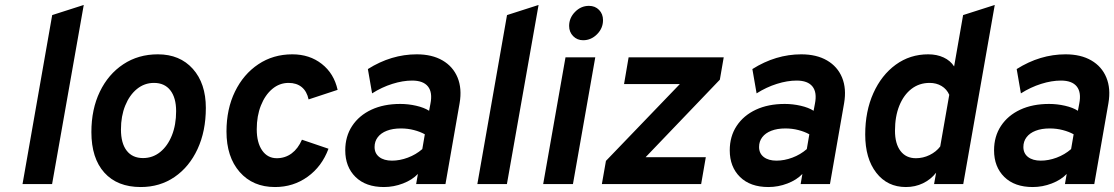

<svg xmlns="http://www.w3.org/2000/svg" viewBox="-20 -742 4492 774"><path d="M70.8 0 190.4 -681.2 317.6 -722 190 0Z M547.4 12Q453 12 400.7 -46Q348.4 -104.1 348.4 -209.6Q348.4 -301.8 382.5 -372.4Q416.6 -443 477.1 -483Q537.5 -523 616.4 -523Q705 -523 757.4 -464.4Q809.8 -405.7 809.8 -307Q809.8 -213.2 776.4 -141.2Q743 -69.2 683.8 -28.6Q624.6 12 547.4 12ZM556.6 -104.8Q595.6 -104.8 625.7 -129.1Q655.8 -153.4 672.9 -196.1Q690 -238.8 690 -293.8Q690 -348.1 666.6 -378Q643.3 -407.8 600.6 -407.8Q562.4 -407.8 532.2 -383.4Q502.1 -358.9 484.9 -316.5Q467.6 -274.1 467.6 -220Q467.6 -164.5 490.7 -134.7Q513.8 -104.8 556.6 -104.8Z M1088.6 12Q999.2 12 946.1 -48.8Q893 -109.5 893 -212Q893 -302.5 927.2 -372.7Q961.4 -442.9 1021.3 -482.9Q1081.3 -523 1158.4 -523Q1227.8 -523 1277.1 -484.4Q1326.4 -445.8 1341 -379.8L1224 -341.2Q1217.1 -373.9 1196.3 -390.9Q1175.6 -407.8 1143.4 -407.8Q1106.7 -407.8 1077.6 -383.4Q1048.5 -358.9 1031.8 -316.7Q1015 -274.5 1015 -221Q1015 -167.1 1036.8 -135.6Q1058.6 -104.2 1095.8 -104.2Q1129.4 -104.2 1155.6 -123.5Q1181.7 -142.9 1197.2 -178.8L1304.2 -142.4Q1277.6 -70.7 1220 -29.4Q1162.5 12 1088.6 12Z M1527.8 12Q1454.4 12 1413.1 -28.7Q1371.8 -69.4 1371.8 -136Q1371.8 -192.2 1399.6 -234.3Q1427.4 -276.5 1477.2 -299.8Q1527 -323 1593.6 -323Q1626 -323 1657.8 -315.7Q1689.7 -308.4 1709.8 -295.4L1715.2 -324Q1724.3 -369.6 1705.2 -393.4Q1686.1 -417.2 1641.4 -417.2Q1604 -417.2 1561.7 -403.9Q1519.4 -390.6 1480 -365.6L1463 -463.6Q1510.2 -493.4 1559.5 -508.2Q1608.8 -523 1660 -523Q1721.7 -523 1764 -498.4Q1806.2 -473.8 1824.6 -429.4Q1842.9 -384.9 1832.8 -326L1775.8 0H1657.6L1664.6 -40.8Q1641.9 -16.8 1604.6 -2.4Q1567.2 12 1527.8 12ZM1560.2 -94.4Q1591.5 -94.4 1624 -106.5Q1656.6 -118.6 1682.4 -141L1692.6 -200.6Q1674 -211.1 1648.9 -217.6Q1623.8 -224.2 1596.2 -224.2Q1563.2 -224.2 1539.4 -214.9Q1515.6 -205.7 1502.8 -188.8Q1490 -172 1490 -149.4Q1490 -123.6 1509 -109Q1527.9 -94.4 1560.2 -94.4Z M1904.3 0 2023.9 -681.2 2151.1 -722 2023.5 0Z M2169.7 0 2259.7 -511H2379.7L2289.7 0ZM2330.7 -579.8Q2306.8 -579.8 2290.6 -596.3Q2274.3 -612.9 2274.3 -637.4Q2274.3 -669.9 2298.2 -694.1Q2322 -718.4 2354.1 -718.4Q2379.1 -718.4 2395 -702Q2410.9 -685.7 2410.9 -660.8Q2410.9 -628.1 2386.9 -604Q2362.8 -579.8 2330.7 -579.8Z M2406.3 0 2422.7 -93.4 2720.7 -403.2H2495.7L2514.1 -511H2897.5L2881.9 -420.8L2582.7 -108.4H2825.3L2806.5 0Z M3077.8 12Q3004.4 12 2963.1 -28.7Q2921.8 -69.4 2921.8 -136Q2921.8 -192.2 2949.6 -234.3Q2977.4 -276.5 3027.2 -299.8Q3077 -323 3143.6 -323Q3176 -323 3207.8 -315.7Q3239.7 -308.4 3259.8 -295.4L3265.2 -324Q3274.3 -369.6 3255.2 -393.4Q3236.1 -417.2 3191.4 -417.2Q3154 -417.2 3111.7 -403.9Q3069.4 -390.6 3030 -365.6L3013 -463.6Q3060.2 -493.4 3109.5 -508.2Q3158.8 -523 3210 -523Q3271.7 -523 3313.9 -498.4Q3356.2 -473.8 3374.6 -429.4Q3392.9 -384.9 3382.8 -326L3325.8 0H3207.6L3214.6 -40.8Q3191.9 -16.8 3154.6 -2.4Q3117.2 12 3077.8 12ZM3110.2 -94.4Q3141.5 -94.4 3174.1 -106.5Q3206.6 -118.6 3232.4 -141L3242.6 -200.6Q3224 -211.1 3198.9 -217.6Q3173.8 -224.2 3146.2 -224.2Q3113.2 -224.2 3089.4 -214.9Q3065.6 -205.7 3052.8 -188.8Q3040 -172 3040 -149.4Q3040 -123.6 3058.9 -109Q3077.9 -94.4 3110.2 -94.4Z M3631.9 12Q3557.2 12 3512.6 -45.5Q3467.9 -102.9 3467.9 -199.8Q3467.9 -293.3 3500.7 -366.4Q3533.5 -439.4 3590.9 -481.2Q3648.3 -523 3721.9 -523Q3756.7 -523 3783.8 -510.4Q3811 -497.9 3826.3 -474.2L3862.5 -681.2L3990.1 -722L3863.1 0H3745.5L3753.7 -45.8Q3732.2 -18.3 3700.8 -3.2Q3669.4 12 3631.9 12ZM3672.3 -104.2Q3701.2 -104.2 3727.6 -117.1Q3754.1 -130.1 3770.3 -151.6L3806.7 -359.8Q3796.6 -382.7 3775.8 -395.2Q3755 -407.8 3727.3 -407.8Q3685.7 -407.8 3654.3 -383.6Q3623 -359.4 3605.4 -316Q3587.9 -272.6 3587.9 -215Q3587.9 -162.5 3610.2 -133.3Q3632.4 -104.2 3672.3 -104.2Z M4143.3 12Q4069.9 12 4028.6 -28.7Q3987.3 -69.4 3987.3 -136Q3987.3 -192.2 4015.1 -234.3Q4042.9 -276.5 4092.7 -299.8Q4142.5 -323 4209.1 -323Q4241.5 -323 4273.4 -315.7Q4305.2 -308.4 4325.3 -295.4L4330.7 -324Q4339.8 -369.6 4320.7 -393.4Q4301.6 -417.2 4256.9 -417.2Q4219.5 -417.2 4177.2 -403.9Q4134.9 -390.6 4095.5 -365.6L4078.5 -463.6Q4125.7 -493.4 4175 -508.2Q4224.3 -523 4275.5 -523Q4337.2 -523 4379.4 -498.4Q4421.7 -473.8 4440 -429.4Q4458.4 -384.9 4448.3 -326L4391.3 0H4273.1L4280.1 -40.8Q4257.4 -16.8 4220 -2.4Q4182.7 12 4143.3 12ZM4175.7 -94.4Q4207 -94.4 4239.6 -106.5Q4272.1 -118.6 4297.9 -141L4308.1 -200.6Q4289.5 -211.1 4264.4 -217.6Q4239.3 -224.2 4211.7 -224.2Q4178.7 -224.2 4154.9 -214.9Q4131.1 -205.7 4118.3 -188.8Q4105.5 -172 4105.5 -149.4Q4105.5 -123.6 4124.4 -109Q4143.4 -94.4 4175.7 -94.4Z"/></svg>

Font: Overpass
Style: Italic
Weight: 400
Italic angle: -10°
Designer: Delve Withrington, Dave Bailey, Thomas Jockin
Foundry: Delve Fonts LLC
Version: Version 4.000